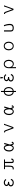

<svg xmlns="http://www.w3.org/2000/svg" viewBox="4800 -5558 899 10540"><g transform="rotate(-90 5250.0 -288.5)"><path d="M496.1 -530.3Q419.9 -530.3 363.3 -489.3Q304.7 -447.3 304.7 -385.7Q304.7 -339.8 333 -306.6Q352.5 -283.2 378.9 -271.5Q345.7 -261.7 319.3 -231.4Q286.1 -192.4 286.1 -141.6Q286.1 -70.3 341.8 -27.3Q397.5 17.6 492.2 17.6Q570.3 17.6 627 -20.5Q688.5 -61.5 703.1 -135.7L638.7 -147.5Q625 -96.7 590.8 -70.3Q553.7 -42 492.2 -42Q430.7 -42 391.6 -71.3Q352.5 -99.6 352.5 -146.5Q352.5 -191.4 400.4 -215.8Q449.2 -239.3 537.1 -239.3V-298.8Q453.1 -298.8 413.1 -318.4Q370.1 -339.8 370.1 -387.7Q370.1 -419.9 406.2 -444.3Q443.4 -468.8 496.1 -468.8Q540 -468.8 567.4 -458Q609.4 -440.4 635.7 -393.6L690.4 -420.9Q668 -467.8 618.2 -498Q563.5 -530.3 496.1 -530.3Z M1765.6 -518.6H1234.4V-464.8H1368.2Q1369.1 -230.5 1362.3 -158.2Q1355.5 -91.8 1331.1 -64.5Q1316.4 -48.8 1291 -43.9Q1265.6 -39.1 1221.7 -43V16.6H1225.6Q1268.6 18.6 1293 14.6Q1333 8.8 1366.2 -13.7Q1388.7 -30.3 1399.4 -51.8Q1413.1 -77.1 1419.9 -123Q1425.8 -168.9 1427.7 -252Q1429.7 -326.2 1429.7 -464.8H1568.4V-83Q1568.4 -32.2 1594.7 -7.8Q1621.1 17.6 1677.7 17.6Q1743.2 17.6 1779.3 -16.6Q1815.4 -49.8 1818.4 -111.3L1758.8 -127.9Q1755.9 -78.1 1735.4 -57.6Q1717.8 -41 1682.6 -41Q1653.3 -41 1641.6 -56.6Q1632.8 -69.3 1632.8 -97.7V-464.8H1765.6Z M2674.8 -502 2610.4 -512.7Q2597.7 -462.9 2585.9 -422.9Q2577.1 -394.5 2564.5 -352.5Q2555.7 -431.6 2514.6 -480.5Q2472.7 -530.3 2411.1 -530.3Q2321.3 -530.3 2261.7 -448.2Q2202.1 -366.2 2202.1 -244.1Q2202.1 -121.1 2262.7 -47.9Q2316.4 17.6 2389.6 17.6Q2444.3 17.6 2484.4 -10.7Q2522.5 -38.1 2542 -85Q2562.5 -31.2 2581.1 -9.8Q2604.5 17.6 2641.6 17.6Q2674.8 17.6 2698.2 -1Q2728.5 -25.4 2744.1 -81.1L2684.6 -102.5Q2676.8 -70.3 2667 -54.7Q2659.2 -41 2648.4 -41Q2627.9 -41 2611.3 -80.1Q2597.7 -115.2 2584 -190.4Q2596.7 -238.3 2612.3 -292Q2621.1 -322.3 2638.7 -380.9ZM2409.2 -475.6Q2461.9 -475.6 2488.3 -403.3Q2509.8 -345.7 2520.5 -221.7Q2506.8 -121.1 2470.7 -74.2Q2441.4 -37.1 2403.3 -37.1Q2342.8 -37.1 2305.7 -89.8Q2267.6 -145.5 2267.6 -241.2Q2267.6 -336.9 2309.6 -406.2Q2351.6 -475.6 2409.2 -475.6Z M3471.7 1H3538.1L3726.6 -518.6H3665L3507.8 -72.3L3371.1 -443.4Q3355.5 -486.3 3332 -502Q3306.6 -518.6 3251 -518.6V-463.9Q3276.4 -464.8 3290 -457Q3304.7 -448.2 3315.4 -422.9Z M4674.8 -502 4610.4 -512.7Q4597.7 -462.9 4585.9 -422.9Q4577.1 -394.5 4564.5 -352.5Q4555.7 -431.6 4514.6 -480.5Q4472.7 -530.3 4411.1 -530.3Q4321.3 -530.3 4261.7 -448.2Q4202.1 -366.2 4202.1 -244.1Q4202.1 -121.1 4262.7 -47.9Q4316.4 17.6 4389.6 17.6Q4444.3 17.6 4484.4 -10.7Q4522.5 -38.1 4542 -85Q4562.5 -31.2 4581.1 -9.8Q4604.5 17.6 4641.6 17.6Q4674.8 17.6 4698.2 -1Q4728.5 -25.4 4744.1 -81.1L4684.6 -102.5Q4676.8 -70.3 4667 -54.7Q4659.2 -41 4648.4 -41Q4627.9 -41 4611.3 -80.1Q4597.7 -115.2 4584 -190.4Q4596.7 -238.3 4612.3 -292Q4621.1 -322.3 4638.7 -380.9ZM4409.2 -475.6Q4461.9 -475.6 4488.3 -403.3Q4509.8 -345.7 4520.5 -221.7Q4506.8 -121.1 4470.7 -74.2Q4441.4 -37.1 4403.3 -37.1Q4342.8 -37.1 4305.7 -89.8Q4267.6 -145.5 4267.6 -241.2Q4267.6 -336.9 4309.6 -406.2Q4351.6 -475.6 4409.2 -475.6Z M5468.8 14.6V138.7H5529.3V14.6Q5631.8 2.9 5689.5 -77.1Q5743.2 -150.4 5743.2 -256.8Q5743.2 -364.3 5689.5 -438.5Q5631.8 -519.5 5529.3 -531.2V-685.5H5468.8V-531.2Q5366.2 -520.5 5307.6 -439.5Q5253.9 -365.2 5253.9 -256.8Q5253.9 -150.4 5307.6 -76.2Q5366.2 3.9 5468.8 14.6ZM5529.3 -40V-476.6Q5601.6 -464.8 5643.6 -401.4Q5681.6 -341.8 5681.6 -257.8Q5681.6 -173.8 5643.6 -115.2Q5602.5 -52.7 5529.3 -40ZM5468.8 -477.5V-39.1Q5394.5 -50.8 5353.5 -114.3Q5315.4 -173.8 5315.4 -257.8Q5315.4 -342.8 5353.5 -402.3Q5394.5 -465.8 5468.8 -477.5Z M6252.9 -530.3Q6176.8 -530.3 6120.1 -489.3Q6061.5 -447.3 6061.5 -385.7Q6061.5 -339.8 6089.8 -306.6Q6109.4 -283.2 6135.7 -271.5Q6102.5 -261.7 6076.2 -231.4Q6043 -192.4 6043 -141.6Q6043 -70.3 6098.6 -27.3Q6154.3 17.6 6249 17.6Q6327.1 17.6 6383.8 -20.5Q6445.3 -61.5 6460 -135.7L6394.5 -147.5Q6380.9 -96.7 6346.7 -70.3Q6309.6 -42 6249 -42Q6187.5 -42 6148.4 -71.3Q6109.4 -99.6 6109.4 -146.5Q6109.4 -191.4 6157.2 -215.8Q6206.1 -239.3 6293 -239.3V-298.8Q6210 -298.8 6169.9 -318.4Q6127 -339.8 6127 -387.7Q6127 -419.9 6163.1 -444.3Q6200.2 -468.8 6252.9 -468.8Q6296.9 -468.8 6324.2 -458Q6366.2 -440.4 6392.6 -393.6L6447.3 -420.9Q6424.8 -467.8 6375 -498Q6320.3 -530.3 6252.9 -530.3ZM6299.8 -717.8H6209L6231.4 -574.2H6277.3Z M6774.4 141.6H6834V-84Q6864.3 -34.2 6910.2 -8.8Q6956.1 17.6 7013.7 17.6Q7118.2 17.6 7180.7 -68.4Q7237.3 -145.5 7237.3 -256.8Q7237.3 -370.1 7179.7 -446.3Q7115.2 -531.2 7003.9 -531.2Q6892.6 -531.2 6829.1 -448.2Q6774.4 -376 6774.4 -272.5ZM7002.9 -478.5Q7084 -478.5 7131.8 -410.2Q7175.8 -347.7 7175.8 -257.8Q7175.8 -167 7131.8 -105.5Q7084 -36.1 7002.9 -36.1Q6919.9 -36.1 6872.1 -105.5Q6829.1 -167 6829.1 -257.8Q6829.1 -345.7 6876 -410.2Q6926.8 -478.5 7002.9 -478.5Z M7993.2 -531.2Q7880.9 -531.2 7814.5 -446.3Q7755.9 -369.1 7755.9 -257.8Q7755.9 -147.5 7814.5 -71.3Q7880.9 14.6 7993.2 14.6Q8105.5 14.6 8171.9 -71.3Q8231.4 -147.5 8231.4 -257.8Q8231.4 -369.1 8171.9 -446.3Q8105.5 -531.2 7993.2 -531.2ZM7993.2 -478.5Q8076.2 -478.5 8125 -410.2Q8169.9 -347.7 8169.9 -258.8Q8169.9 -169.9 8125 -108.4Q8076.2 -39.1 7993.2 -39.1Q7909.2 -39.1 7861.3 -108.4Q7817.4 -169.9 7817.4 -258.8Q7817.4 -348.6 7861.3 -410.2Q7910.2 -478.5 7993.2 -478.5Z M8789.1 -139.6Q8789.1 -64.5 8834 -25.4Q8882.8 17.6 8988.3 17.6Q9088.9 17.6 9143.6 -28.3Q9208 -81.1 9208 -196.3Q9208 -278.3 9188.5 -370.1Q9169.9 -459 9140.6 -526.4L9076.2 -512.7Q9106.4 -443.4 9123 -362.3Q9140.6 -278.3 9140.6 -192.4Q9140.6 -108.4 9094.7 -72.3Q9057.6 -42 8985.4 -42Q8918 -42 8886.7 -64.5Q8854.5 -87.9 8854.5 -139.6V-518.6H8789.1Z M9971.7 1H10038.1L10226.6 -518.6H10165L10007.8 -72.3L9871.1 -443.4Q9855.5 -486.3 9832 -502Q9806.6 -518.6 9751 -518.6V-463.9Q9776.4 -464.8 9790 -457Q9804.7 -448.2 9815.4 -422.9Z"/></g></svg>

Font: DotumChe
Style: Regular
Weight: 400
Monospace: yes
Version: Version 2.21